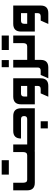

<svg xmlns="http://www.w3.org/2000/svg" viewBox="854 -1302 614 2363"><g transform="rotate(-90 1161.5 -121.0)"><path d="M0 -265.6H93.8V-140.6Q93.8 -93.8 130.9 -93.8H429.7Q470.7 -93.8 470.7 -140.6V-265.6H564.5V-93.8Q564.5 0 470.7 0H93.8Q0 0 0 -93.8ZM371.1 -407.7V-319.8H193.4V-407.7Z M540 -93.8H877Q914.1 -93.8 914.1 -131.8Q914.1 -169.9 877 -169.9H637.7Q637.7 -265.6 731.4 -265.6H914.1Q1009.8 -265.6 1009.8 -169.9V0H491.2ZM762.2 160.2V72.3H850.1V160.2Z M1285.2 -93.8V-169.9H1191.4Q1154.3 -169.9 1154.3 -131.8V-93.8ZM1378.9 72.3Q1378.9 166 1285.2 166H1152.3L1193.4 72.3H1246.1Q1285.2 72.3 1285.2 36.1V0H1058.6V-169.9Q1058.6 -265.6 1154.3 -265.6H1378.9Z M1511.7 -265.6H1605.5V72.3Q1605.5 166 1511.7 166H1378.9L1419.9 72.3H1472.7Q1511.7 72.3 1511.7 36.1ZM1515.6 -319.8V-407.7H1603.5V-319.8Z M1581.5 -93.8H1770.5Q1811.5 -93.8 1811.5 -140.6V-265.6H1905.3V0H1532.2ZM1905.3 -407.7V-319.8H1727.5V-407.7Z M2180.7 -93.8V-169.9H2086.9Q2049.8 -169.9 2049.8 -131.8V-93.8ZM2274.4 72.3Q2274.4 166 2180.7 166H2047.9L2088.9 72.3H2141.6Q2180.7 72.3 2180.7 36.1V0H1954.1V-169.9Q1954.1 -265.6 2049.8 -265.6H2274.4Z"/></g></svg>

Font: Aswaq
Style: Regular
Weight: 400
Designer: Husham Jawad
Version: Version 1.000;November 3, 2021;FontCreator 14.0.0.2814 32-bi